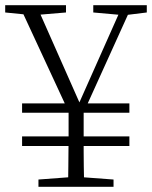

<svg xmlns="http://www.w3.org/2000/svg" viewBox="-25 -719 585 739"><path d="M285 -260 253 -259 49 -699H115L289 -306H273L278 -319L447 -699H484ZM95 -661 -5 -671V-699H229V-671L110 -661ZM257 -38H278L412 -28V0H123V-28ZM239 -189V-312H297V-189Q297 -161 297 -135.5Q297 -110 297.5 -78Q298 -46 299 0H237Q238 -46 238 -78Q238 -110 238.5 -135.5Q239 -161 239 -189ZM446 -661 334 -671V-699H540V-671L459 -661ZM60 -157V-194H473V-157ZM60 -285V-321H473V-285Z"/></svg>

Font: Source Han Serif JP VF
Style: Regular
Weight: 250
Designer: Ryoko NISHIZUKA 西塚涼子 (kana & ideographs); Frank Grießhammer (Latin, Greek & Cyrillic); Wenlong ZHANG 张文龙 (bopomofo); San
Foundry: Adobe
Version: Version 2.001;hotconv 1.1.0;makeotfexe 2.6.0